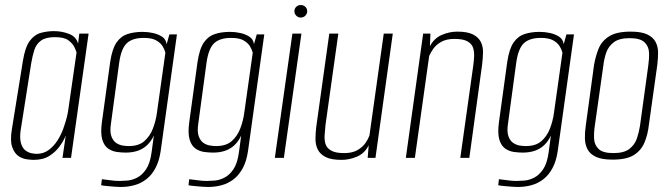

<svg xmlns="http://www.w3.org/2000/svg" viewBox="-20 -629 2668 765"><path d="M114 8Q103 8 85.5 5.5Q68 3 52.5 -8Q37 -19 28.5 -43.5Q20 -68 27 -112L71 -385Q80 -441 98.5 -466Q117 -491 142.5 -498Q168 -505 195 -505Q226 -505 255 -494Q284 -483 291 -455L296 -495H333L263 0H229L242 -89Q234 -69 218 -46.5Q202 -24 177 -8Q152 8 114 8ZM126 -16Q153 -16 173.5 -31Q194 -46 208.5 -68.5Q223 -91 232 -116Q241 -141 246 -161Q251 -181 252 -191L285 -420Q283 -427 276.5 -441Q270 -455 253 -468Q236 -481 199 -481Q162 -481 143 -467Q124 -453 116.5 -429Q109 -405 104 -375L62 -108Q58 -76 64 -57Q70 -38 81.5 -29.5Q93 -21 105.5 -18.5Q118 -16 126 -16Z M461 116Q452 116 439 115Q426 114 414.5 113Q403 112 394.5 111Q386 110 383 109L386 85Q398 86 418 89Q438 92 456 92Q468 92 487 90.5Q506 89 526 79Q546 69 562 45.5Q578 22 584 -22L593 -89Q583 -67 567 -51.5Q551 -36 529.5 -28.5Q508 -21 481 -21Q465 -21 446 -23.5Q427 -26 411 -37Q395 -48 387.5 -73Q380 -98 386 -142L419 -382Q427 -435 444.5 -460Q462 -485 488.5 -493.5Q515 -502 548 -502Q569 -502 589.5 -497.5Q610 -493 625.5 -483Q641 -473 644 -453L655 -492H685L620 -26Q614 14 599 41.5Q584 69 562.5 85.5Q541 102 515 109Q489 116 461 116ZM493 -47Q533 -47 555.5 -67Q578 -87 589.5 -117.5Q601 -148 605 -178L639 -419Q636 -431 628 -444.5Q620 -458 602.5 -468Q585 -478 553 -478Q508 -478 485.5 -457Q463 -436 455 -380L422 -136Q417 -104 424 -85.5Q431 -67 443.5 -59Q456 -51 469.5 -49Q483 -47 493 -47Z M809 116Q800 116 787 115Q774 114 762.5 113Q751 112 742.5 111Q734 110 731 109L734 85Q746 86 766 89Q786 92 804 92Q816 92 835 90.5Q854 89 874 79Q894 69 910 45.5Q926 22 932 -22L941 -89Q931 -67 915 -51.5Q899 -36 877.5 -28.5Q856 -21 829 -21Q813 -21 794 -23.5Q775 -26 759 -37Q743 -48 735.5 -73Q728 -98 734 -142L767 -382Q775 -435 792.5 -460Q810 -485 836.5 -493.5Q863 -502 896 -502Q917 -502 937.5 -497.5Q958 -493 973.5 -483Q989 -473 992 -453L1003 -492H1033L968 -26Q962 14 947 41.5Q932 69 910.5 85.5Q889 102 863 109Q837 116 809 116ZM841 -47Q881 -47 903.5 -67Q926 -87 937.5 -117.5Q949 -148 953 -178L987 -419Q984 -431 976 -444.5Q968 -458 950.5 -468Q933 -478 901 -478Q856 -478 833.5 -457Q811 -436 803 -380L770 -136Q765 -104 772 -85.5Q779 -67 791.5 -59Q804 -51 817.5 -49Q831 -47 841 -47Z M1075 0 1145 -495H1181L1111 0ZM1178 -559Q1168 -559 1160.5 -566.5Q1153 -574 1153 -584Q1153 -595 1160.5 -602Q1168 -609 1178 -609Q1189 -609 1196.5 -602Q1204 -595 1204 -584Q1204 -574 1196.5 -566.5Q1189 -559 1178 -559Z M1341 8Q1299 8 1277 -3.5Q1255 -15 1246 -33.5Q1237 -52 1237 -75Q1237 -98 1240 -123L1292 -495H1328L1277 -132Q1275 -111 1273.5 -91Q1272 -71 1277 -55Q1282 -39 1299.5 -29Q1317 -19 1351 -19Q1384 -19 1404.5 -31Q1425 -43 1436 -59Q1447 -75 1452 -89L1509 -495H1545L1476 0H1445L1449 -50Q1433 -18 1402.5 -5Q1372 8 1341 8Z M1597 0 1666 -495H1695L1693 -445Q1710 -477 1740.5 -490Q1771 -503 1802 -503Q1843 -503 1865 -491.5Q1887 -480 1896 -461.5Q1905 -443 1904.5 -420Q1904 -397 1901 -372L1850 0H1814L1865 -363Q1868 -383 1869 -403Q1870 -423 1865 -438.5Q1860 -454 1843 -464Q1826 -474 1791 -474Q1759 -474 1738.5 -462.5Q1718 -451 1707 -435.5Q1696 -420 1690 -406L1633 0Z M2043 116Q2034 116 2021 115Q2008 114 1996.5 113Q1985 112 1976.5 111Q1968 110 1965 109L1968 85Q1980 86 2000 89Q2020 92 2038 92Q2050 92 2069 90.5Q2088 89 2108 79Q2128 69 2144 45.5Q2160 22 2166 -22L2175 -89Q2165 -67 2149 -51.5Q2133 -36 2111.5 -28.5Q2090 -21 2063 -21Q2047 -21 2028 -23.5Q2009 -26 1993 -37Q1977 -48 1969.5 -73Q1962 -98 1968 -142L2001 -382Q2009 -435 2026.5 -460Q2044 -485 2070.5 -493.5Q2097 -502 2130 -502Q2151 -502 2171.5 -497.5Q2192 -493 2207.5 -483Q2223 -473 2226 -453L2237 -492H2267L2202 -26Q2196 14 2181 41.5Q2166 69 2144.5 85.5Q2123 102 2097 109Q2071 116 2043 116ZM2075 -47Q2115 -47 2137.5 -67Q2160 -87 2171.5 -117.5Q2183 -148 2187 -178L2221 -419Q2218 -431 2210 -444.5Q2202 -458 2184.5 -468Q2167 -478 2135 -478Q2090 -478 2067.5 -457Q2045 -436 2037 -380L2004 -136Q1999 -104 2006 -85.5Q2013 -67 2025.5 -59Q2038 -51 2051.5 -49Q2065 -47 2075 -47Z M2421 7Q2378 7 2354.5 -4Q2331 -15 2321 -34Q2311 -53 2310.5 -77.5Q2310 -102 2314 -129L2347 -371Q2353 -405 2365 -435Q2377 -465 2406.5 -484Q2436 -503 2493 -503Q2535 -503 2558.5 -492Q2582 -481 2592 -462Q2602 -443 2602 -420Q2602 -397 2599 -371L2565 -129Q2561 -93 2548 -61.5Q2535 -30 2506 -11.5Q2477 7 2421 7ZM2424 -19Q2466 -19 2487.5 -35.5Q2509 -52 2517.5 -77Q2526 -102 2530 -128L2563 -368Q2567 -395 2566 -419.5Q2565 -444 2548 -460.5Q2531 -477 2489 -477Q2447 -477 2425.5 -460.5Q2404 -444 2395.5 -419.5Q2387 -395 2384 -368L2350 -128Q2346 -102 2347 -77Q2348 -52 2365 -35.5Q2382 -19 2424 -19Z"/></svg>

Font: Alumni Sans Thin ExtraLight
Style: Italic
Weight: 250
Italic angle: -8°
Version: Version 1.016